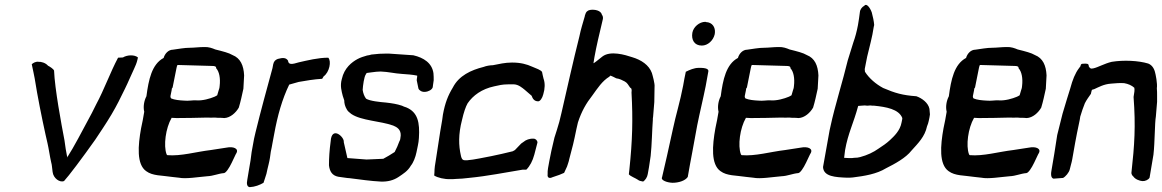

<svg xmlns="http://www.w3.org/2000/svg" viewBox="-20 -742 4794 792"><path d="M111 -477 118 -444C120 -436 121 -427 123 -419C135 -343 152 -259 168 -186L176 -151C181 -130 186 -94 191 -73C195 -59 194 -52 197 -33C200 -6 227 12 244 5C262 -14 320 -91 373 -166C396 -201 415 -228 440 -270C463 -309 476 -336 495 -375C509 -403 520 -431 533 -458C538 -469 544 -482 547 -496L549 -505C535 -517 505 -516 487 -505L467 -504C435 -444 409 -371 377 -312L359 -276C318 -199 282 -131 261 -99C258 -96 258 -93 257 -92V-95C252 -118 250 -135 246 -163C233 -231 206 -375 203 -451C200 -458 186 -467 178 -471C168 -483 149 -488 139 -487C129 -489 117 -483 111 -477Z M584 -345C574 -326 570 -301 575 -281C571 -257 567 -235 562 -213C549 -141 543 -64 583 -36C610 -16 646 -19 691 -12L718 -9C747 -3 798 -12 835 -15C860 -16 880 -26 904 -28C912 -29 925 -48 936 -71C945 -89 953 -108 955 -110C966 -129 943 -139 914 -133C897 -130 876 -127 849 -123C789 -116 726 -97 670 -102C668 -103 668 -105 667 -106C654 -141 663 -213 688 -256C694 -256 700 -255 708 -255C736 -255 805 -256 833 -257C845 -257 856 -256 867 -257C874 -256 881 -256 887 -256C891 -256 897 -256 905 -255C930 -256 953 -277 965 -298C973 -324 978 -349 984 -376C985 -395 986 -413 987 -431C985 -472 972 -502 939 -515C924 -524 900 -530 868 -538C856 -543 841 -549 822 -548C803 -548 780 -545 764 -545C740 -545 716 -540 693 -537C675 -537 660 -521 655 -503C606 -477 593 -413 584 -345ZM683 -345C684 -353 688 -366 689 -377C691 -380 691 -379 692 -381L708 -461C709 -466 710 -470 712 -474L854 -470C867 -470 872 -468 872 -460C884 -447 890 -420 886 -387L885 -379C883 -375 881 -364 876 -349C874 -347 868 -345 865 -343C846 -335 815 -326 790 -328C772 -329 759 -325 739 -327C720 -328 700 -330 686 -336C684 -338 683 -341 683 -345Z M1018 -115C1015 -90 1012 -68 1008 -48L1000 0C997 15 998 28 1010 30C1031 29 1052 21 1067 12C1070 2 1076 -14 1079 -25C1080 -33 1086 -54 1088 -64C1093 -84 1095 -100 1097 -116C1103 -142 1105 -161 1111 -189C1125 -266 1144 -333 1173 -393C1185 -396 1197 -400 1212 -404C1240 -409 1275 -415 1309 -417L1315 -427C1339 -444 1348 -490 1334 -504C1292 -504 1249 -493 1213 -485C1186 -477 1170 -473 1168 -492C1160 -504 1148 -505 1126 -499C1116 -495 1110 -490 1107 -477L1104 -461C1080 -373 1056 -286 1034 -196L1028 -170Z M1344 -159C1339 -122 1337 -90 1337 -60C1340 -35 1350 -18 1375 -13C1385 -12 1413 -7 1422 -7C1469 -1 1511 5 1551 7C1579 8 1603 2 1624 -12C1643 -25 1662 -36 1675 -59C1685 -71 1694 -94 1698 -114C1701 -131 1707 -151 1708 -173C1712 -236 1704 -279 1656 -299C1650 -301 1643 -303 1638 -306C1617 -313 1598 -316 1572 -319C1548 -321 1506 -325 1490 -335C1483 -344 1478 -357 1476 -371C1477 -389 1482 -426 1489 -435C1490 -438 1492 -440 1493 -441C1504 -443 1519 -444 1532 -446C1538 -446 1544 -447 1550 -447C1582 -446 1606 -439 1639 -437C1656 -436 1683 -434 1701 -430C1701 -429 1700 -428 1701 -426L1700 -420C1700 -418 1699 -415 1699 -411L1706 -377C1709 -369 1720 -362 1733 -363C1748 -364 1762 -372 1765 -382C1765 -384 1766 -387 1766 -390L1769 -411C1769 -421 1769 -430 1768 -440C1762 -482 1728 -504 1685 -514L1583 -521H1575C1555 -521 1535 -520 1512 -517C1507 -515 1500 -514 1494 -513C1480 -509 1467 -505 1454 -498C1432 -486 1400 -462 1390 -416C1382 -388 1389 -366 1394 -346L1400 -328C1400 -316 1403 -303 1411 -290C1414 -284 1421 -278 1429 -272C1470 -244 1550 -243 1602 -224C1617 -218 1634 -208 1633 -183L1631 -168C1631 -166 1629 -162 1627 -158C1619 -137 1619 -137 1608 -115C1592 -104 1577 -96 1561 -87L1492 -84L1413 -90L1398 -156C1402 -176 1348 -225 1344 -159Z M1804 -247 1796 -200 1778 -83C1775 -66 1772 -48 1772 -30L1771 -18C1785 -9 1813 -2 1839 -3H1847L1862 -4C1877 -4 1895 -6 1913 -8C1995 -16 2060 -30 2135 -42H2151C2166 -57 2177 -78 2184 -104L2197 -154C2197 -162 2190 -170 2181 -170C2165 -171 2149 -165 2140 -157L2130 -150L2104 -123C2101 -121 2098 -120 2095 -118C2062 -110 2037 -104 2007 -98C1979 -93 1936 -83 1908 -81H1897C1886 -81 1883 -91 1881 -101C1872 -141 1870 -187 1886 -248C1893 -279 1901 -302 1909 -316C1931 -348 1967 -375 2019 -386C2037 -390 2052 -394 2075 -394H2101C2119 -393 2134 -380 2144 -372C2152 -365 2164 -355 2173 -347C2177 -335 2184 -324 2200 -324C2208 -324 2217 -337 2221 -353C2228 -376 2229 -399 2222 -418C2220 -428 2217 -437 2216 -445C2212 -453 2192 -460 2175 -467C2153 -477 2128 -484 2092 -484C2063 -484 2039 -478 2013 -473C2001 -473 1985 -470 1975 -466C1923 -453 1873 -430 1848 -381C1828 -348 1816 -318 1807 -269Z M2246 -78C2242 -54 2238 -41 2239 -23C2237 -10 2245 -4 2259 -11C2281 -18 2297 -24 2307 -29C2310 -36 2316 -48 2319 -55C2320 -59 2327 -77 2328 -85C2342 -137 2346 -152 2358 -211L2364 -237C2379 -283 2398 -316 2424 -349C2445 -378 2464 -408 2494 -426C2495 -428 2497 -429 2497 -430C2501 -430 2516 -422 2522 -419C2537 -417 2547 -411 2557 -406C2568 -400 2571 -392 2579 -381L2584 -377C2586 -372 2586 -367 2585 -360C2591 -250 2589 -164 2576 -41L2574 -23C2580 -15 2602 -7 2612 0C2616 4 2624 5 2633 7C2642 1 2650 -11 2652 -24L2657 -52L2664 -99C2669 -145 2670 -211 2673 -247C2673 -252 2673 -257 2674 -260L2679 -321L2680 -383C2682 -396 2672 -431 2669 -441C2657 -474 2625 -495 2588 -506C2558 -516 2498 -534 2465 -509C2445 -493 2433 -483 2428 -481L2432 -506C2440 -551 2452 -601 2467 -664C2468 -672 2466 -677 2463 -681C2459 -699 2433 -704 2414 -701C2404 -699 2397 -694 2393 -679L2392 -674C2385 -649 2376 -622 2370 -592C2344 -489 2320 -380 2296 -276L2287 -239C2280 -216 2274 -194 2267 -174C2257 -133 2250 -101 2246 -78Z M2710 -8C2708 1 2729 11 2754 12C2779 12 2806 4 2817 -12C2828 -77 2843 -150 2856 -225C2867 -280 2880 -332 2891 -387L2902 -448C2903 -456 2895 -463 2861 -462C2844 -462 2825 -454 2809 -446C2805 -427 2801 -408 2798 -389C2786 -325 2767 -264 2756 -211C2738 -127 2723 -62 2711 -11ZM2836 -607C2831 -578 2844 -554 2875 -554C2900 -554 2922 -575 2928 -600L2929 -607C2931 -629 2919 -650 2892 -651C2891 -651 2891 -652 2890 -652C2864 -652 2840 -630 2836 -607Z M2953 -345C2943 -326 2939 -301 2944 -281C2940 -257 2936 -235 2931 -213C2918 -141 2912 -64 2952 -36C2979 -16 3015 -19 3060 -12L3087 -9C3116 -3 3167 -12 3204 -15C3229 -16 3249 -26 3273 -28C3281 -29 3294 -48 3305 -71C3314 -89 3322 -108 3324 -110C3335 -129 3312 -139 3283 -133C3266 -130 3245 -127 3218 -123C3158 -116 3095 -97 3039 -102C3037 -103 3037 -105 3036 -106C3023 -141 3032 -213 3057 -256C3063 -256 3069 -255 3077 -255C3105 -255 3174 -256 3202 -257C3214 -257 3225 -256 3236 -257C3243 -256 3250 -256 3256 -256C3260 -256 3266 -256 3274 -255C3299 -256 3322 -277 3334 -298C3342 -324 3347 -349 3353 -376C3354 -395 3355 -413 3356 -431C3354 -472 3341 -502 3308 -515C3293 -524 3269 -530 3237 -538C3225 -543 3210 -549 3191 -548C3172 -548 3149 -545 3133 -545C3109 -545 3085 -540 3062 -537C3044 -537 3029 -521 3024 -503C2975 -477 2962 -413 2953 -345ZM3052 -345C3053 -353 3057 -366 3058 -377C3060 -380 3060 -379 3061 -381L3077 -461C3078 -466 3079 -470 3081 -474L3223 -470C3236 -470 3241 -468 3241 -460C3253 -447 3259 -420 3255 -387L3254 -379C3252 -375 3250 -364 3245 -349C3243 -347 3237 -345 3234 -343C3215 -335 3184 -326 3159 -328C3141 -329 3128 -325 3108 -327C3089 -328 3069 -330 3055 -336C3053 -338 3052 -341 3052 -345Z M3375 -53C3377 -13 3427 -11 3474 -9C3482 -9 3490 -9 3498 -10C3546 -16 3596 -24 3635 -48C3671 -66 3717 -91 3740 -121C3767 -151 3795 -178 3804 -221C3807 -229 3810 -236 3811 -243C3813 -252 3815 -261 3816 -270C3816 -274 3815 -277 3815 -281L3814 -293C3809 -318 3783 -337 3760 -345C3703 -349 3672 -358 3623 -379C3593 -395 3565 -419 3548 -446C3548 -449 3547 -453 3547 -457C3549 -471 3554 -489 3557 -508C3567 -551 3578 -588 3584 -630L3586 -639C3585 -653 3581 -673 3576 -691C3568 -713 3553 -730 3545 -718C3537 -714 3528 -704 3527 -692C3525 -674 3522 -656 3519 -638C3514 -612 3508 -589 3500 -567C3493 -544 3485 -519 3477 -493C3458 -413 3423 -302 3406 -222L3402 -204ZM3466 -123C3478 -192 3501 -234 3520 -305C3524 -306 3539 -306 3547 -307L3558 -306C3562 -306 3566 -307 3570 -307C3575 -306 3581 -306 3586 -306C3635 -301 3688 -292 3702 -255C3702 -254 3701 -253 3702 -252L3699 -237C3693 -203 3668 -180 3651 -164C3637 -151 3621 -140 3604 -129C3583 -114 3558 -102 3528 -94C3522 -92 3512 -91 3503 -91C3500 -91 3498 -90 3495 -90C3483 -90 3472 -90 3462 -91C3463 -100 3464 -110 3466 -123Z M3894 -345C3884 -326 3880 -301 3885 -281C3881 -257 3877 -235 3872 -213C3859 -141 3853 -64 3893 -36C3920 -16 3956 -19 4001 -12L4028 -9C4057 -3 4108 -12 4145 -15C4170 -16 4190 -26 4214 -28C4222 -29 4235 -48 4246 -71C4255 -89 4263 -108 4265 -110C4276 -129 4253 -139 4224 -133C4207 -130 4186 -127 4159 -123C4099 -116 4036 -97 3980 -102C3978 -103 3978 -105 3977 -106C3964 -141 3973 -213 3998 -256C4004 -256 4010 -255 4018 -255C4046 -255 4115 -256 4143 -257C4155 -257 4166 -256 4177 -257C4184 -256 4191 -256 4197 -256C4201 -256 4207 -256 4215 -255C4240 -256 4263 -277 4275 -298C4283 -324 4288 -349 4294 -376C4295 -395 4296 -413 4297 -431C4295 -472 4282 -502 4249 -515C4234 -524 4210 -530 4178 -538C4166 -543 4151 -549 4132 -548C4113 -548 4090 -545 4074 -545C4050 -545 4026 -540 4003 -537C3985 -537 3970 -521 3965 -503C3916 -477 3903 -413 3894 -345ZM3993 -345C3994 -353 3998 -366 3999 -377C4001 -380 4001 -379 4002 -381L4018 -461C4019 -466 4020 -470 4022 -474L4164 -470C4177 -470 4182 -468 4182 -460C4194 -447 4200 -420 4196 -387L4195 -379C4193 -375 4191 -364 4186 -349C4184 -347 4178 -345 4175 -343C4156 -335 4125 -326 4100 -328C4082 -329 4069 -325 4049 -327C4030 -328 4010 -330 3996 -336C3994 -338 3993 -341 3993 -345Z M4341 -185C4337 -159 4333 -134 4329 -108L4318 -43C4315 -28 4313 -8 4326 -5L4365 -8C4375 -13 4390 -30 4393 -44C4394 -51 4401 -72 4403 -85L4415 -153C4419 -178 4425 -203 4434 -248L4436 -261C4442 -281 4448 -299 4455 -316C4462 -330 4471 -342 4480 -355C4481 -359 4482 -366 4484 -371C4485 -372 4488 -373 4493 -374C4511 -382 4533 -395 4563 -397C4582 -399 4601 -400 4617 -399C4634 -396 4648 -390 4659 -380C4661 -372 4659 -359 4656 -342C4665 -221 4660 -145 4647 -28C4648 -22 4651 -17 4655 -14C4663 -2 4681 4 4692 5C4703 6 4717 0 4722 -9L4738 -104C4744 -156 4743 -234 4748 -262L4753 -322V-347C4753 -357 4753 -368 4752 -378C4755 -397 4747 -436 4744 -446C4739 -464 4729 -475 4716 -480C4676 -492 4615 -495 4566 -487C4536 -480 4509 -464 4490 -460C4479 -457 4475 -461 4471 -469C4472 -481 4461 -480 4446 -479C4441 -479 4438 -477 4437 -469C4435 -466 4433 -464 4431 -461C4415 -440 4404 -412 4395 -378L4381 -333L4363 -273C4356 -244 4348 -214 4341 -185Z"/></svg>

Font: Vapor
Style: Obl
Weight: 400
Foundry: Cannot Into Space Fonts
Version: Version 0.179